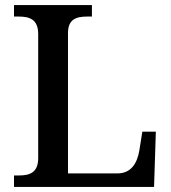

<svg xmlns="http://www.w3.org/2000/svg" viewBox="-20 -734 672 754"><path d="M35 0H585L592 -217H539L527 -142C519 -96 497 -53 441 -53H247V-604C247 -659 280 -669 323 -669H341V-714H35V-669H53C95 -669 130 -659 130 -600V-113C130 -55 95 -45 55 -45H35Z"/></svg>

Font: Noto Serif Myanmar Medium
Style: Regular
Weight: 500
Designer: Ben Mitchell and the Monotype Design Team
Foundry: Monotype Imaging Inc.
Version: Version 2.106